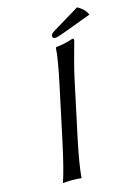

<svg xmlns="http://www.w3.org/2000/svg" viewBox="-127 -913 688 982"><g transform="rotate(-15 217.0 -422.0)"><path d="M382.8 -847.2Q421.4 -826.2 434.1 -794.9L277.8 -736.8Q247.1 -725.1 232.9 -725.1Q219.7 -726.6 221.2 -740.2Q223.1 -750.5 238.8 -759.8Q240.2 -760.7 240.7 -761.2ZM132.3 -200.2 192.4 -481.9Q222.7 -625 224.6 -674.8L227.1 -678.2Q273.4 -682.1 318.4 -698.2Q326.2 -696.3 325.2 -688Q290.5 -565.9 276.4 -500L212.4 -200.2Q184.1 -65.9 179.2 0L176.3 2.9Q158.7 0 129.9 0Q101.1 0 82.5 2.9L81.1 0Q103.5 -65.4 132.3 -200.2Z"/></g></svg>

Font: Linux Biolinum Slanted O
Style: Slanted
Weight: 400
Designer: Philipp H. Poll
Foundry: Philipp H. Poll
Version: Version 1.0.4